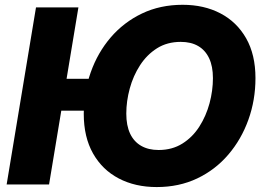

<svg xmlns="http://www.w3.org/2000/svg" viewBox="-20 -758 1081 789"><path d="M405.8 -434.1 383.8 -303.2H153.8L175.8 -434.1ZM302.2 -727.5 181.6 0H7.3L127.9 -727.5ZM624 10.7Q535.6 10.7 468 -24.7Q400.4 -60.1 362.3 -127.4Q324.2 -194.8 324.2 -290Q324.2 -379.9 352.8 -460.7Q381.3 -541.5 434.8 -604Q488.3 -666.5 563.2 -702.4Q638.2 -738.3 730.5 -738.3Q818.4 -738.3 885.7 -703.1Q953.1 -668 991.5 -600.6Q1029.8 -533.2 1029.8 -437Q1029.8 -346.7 1000.7 -265.9Q971.7 -185.1 918.2 -122.6Q864.7 -60.1 790.3 -24.7Q715.8 10.7 624 10.7ZM631.8 -141.6Q687.5 -141.6 729.5 -168Q771.5 -194.3 799.3 -238Q827.1 -281.7 841.1 -333.7Q855 -385.7 855 -437Q855 -485.4 839.4 -518.6Q823.7 -551.8 794.4 -568.8Q765.1 -585.9 722.7 -585.9Q667 -585.9 625.2 -559.6Q583.5 -533.2 555.4 -489.7Q527.3 -446.3 513.2 -394.3Q499 -342.3 499 -291Q499 -242.2 514.6 -209Q530.3 -175.8 560.1 -158.7Q589.8 -141.6 631.8 -141.6Z"/></svg>

Font: Inter 24pt ExtraBold
Style: Italic
Weight: 800
Italic angle: -9.3988°
Designer: Rasmus Andersson
Foundry: rsms
Version: Version 4.001;git-66647c0bb